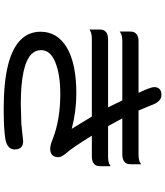

<svg xmlns="http://www.w3.org/2000/svg" viewBox="53 -886 894 1040"><g transform="rotate(90 500.0 -366.0)"><path d="M482.9 -669.4Q451.7 -735.8 451.7 -753.9Q451.7 -772.5 462.2 -783Q472.7 -793.5 495.1 -793.5Q531.2 -793.5 550.8 -736.3Q564.9 -702.6 578.6 -669.4H816.4Q847.2 -669.4 861.3 -678.2L869.6 -683.6V-626Q869.6 -606 858.4 -594.7Q845.2 -581.5 816.4 -581.5H621.1L663.1 -504.4H827.1Q857.9 -504.4 872.1 -513.2L880.4 -518.6V-460.9Q880.4 -440.9 869.1 -429.7Q856 -416.5 827.1 -416.5H714.8Q785.2 -303.2 806.6 -281.7Q831.5 -252.9 831.5 -235.4Q831.5 -213.9 820.1 -202.4Q808.6 -190.9 785.2 -190.9Q766.6 -190.9 734.4 -204.1Q628.9 -245.6 489.3 -245.6Q381.8 -245.6 315.4 -217.8Q251.5 -190.9 251.5 -141.6Q251.5 -111.8 272.9 -89.8Q331.5 -31.7 543 -31.7Q597.7 -33.2 651.9 -34.7L745.1 -44.4Q766.6 -44.4 778.1 -33Q789.6 -21.5 789.6 1Q789.6 42.5 731.4 52.2Q677.2 61 569.3 61Q287.6 61 195.8 -30.8Q151.9 -74.7 151.9 -138.7Q151.9 -230.5 239.7 -282.2Q326.7 -332.5 486.3 -332.5Q582 -332.5 677.7 -307.6L611.3 -416.5H192.4Q162.6 -416.5 147.9 -408.2L140.1 -403.8V-460.9Q140.1 -480.5 151.4 -491.2Q164.1 -504.4 192.4 -504.4H561.5L523.9 -581.5H204.1Q173.3 -581.5 159.2 -572.8L150.9 -567.4V-625Q150.9 -645 162.1 -656.2Q175.3 -669.4 204.1 -669.4Z"/></g></svg>

Font: YuPearl-Medium
Style: Medium
Weight: 500
Designer: Max Yao
Foundry: Max-Everyday
Version: Version 1.011; ttfautohint (v1.8.3)